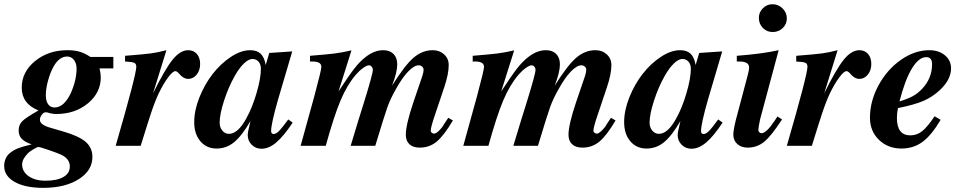

<svg xmlns="http://www.w3.org/2000/svg" viewBox="-36 -697 4585 918"><path d="M505.9 -424.8V-370.1H439.9Q445.8 -345.7 445.8 -327.1Q445.8 -253.4 384 -202.6Q322.3 -151.9 232.9 -151.9Q218.3 -151.9 202.1 -155.8Q190.4 -160.2 182.1 -160.2Q172.9 -160.2 163.8 -148.4Q154.8 -136.7 154.8 -124Q154.8 -100.1 206.1 -85.9L257.8 -70.8Q338.4 -48.3 372.1 -20Q405.8 8.3 405.8 53.2Q405.8 118.7 340.1 159.9Q274.4 201.2 170.9 201.2Q84.5 201.2 34.2 172.9Q-16.1 144.5 -16.1 96.2Q-16.1 78.1 -8.8 61.5Q-1.5 44.9 11.2 35.2Q28.3 21 48.6 12.7Q68.8 4.4 115.2 -6.8Q82 -18.1 67.6 -33.7Q53.2 -49.3 53.2 -73.2Q53.2 -100.1 70.1 -117.2Q86.9 -134.3 147.9 -168.9Q67.9 -201.2 67.9 -277.8Q67.9 -353 131.6 -405Q195.3 -457 286.1 -457Q320.3 -457 345.2 -449.7Q370.1 -442.4 396 -424.8ZM147.9 5.9Q143.1 5.4 126 15.4Q108.9 25.4 99.1 34.2Q69.8 63.5 69.8 88.9Q69.8 123.5 100.8 145.3Q131.8 167 181.2 167Q236.8 167 267.3 149.2Q297.9 131.3 297.9 99.1Q297.9 62.5 256.8 43Q241.7 35.6 199.2 21Q156.7 6.3 147.9 5.9ZM285.2 -426.8Q247.1 -426.8 220.2 -378.9Q204.6 -351.1 193.8 -312Q183.1 -272.9 183.1 -242.2Q183.1 -213.9 194.1 -198.5Q205.1 -183.1 225.1 -183.1Q269 -183.1 301.8 -250Q330.1 -313.5 330.1 -369.1Q330.1 -394.5 317.4 -410.6Q304.7 -426.8 285.2 -426.8Z M562 -402.8V-430.2Q654.8 -437.5 685.5 -441.7Q716.3 -445.8 759.8 -457L695.8 -251Q753.4 -367.7 789.8 -412.4Q826.2 -457 863.8 -457Q889.6 -457 905.3 -439Q920.9 -420.9 920.9 -391.1Q920.9 -360.8 904.3 -340.3Q887.7 -319.8 863.8 -319.8Q840.8 -319.8 819.8 -345.2Q809.6 -356.9 802.7 -356.9Q790 -356.9 767.6 -326.7Q745.1 -296.4 723.1 -251Q703.6 -210 682.1 -144Q680.2 -136.2 675.3 -122.6Q670.4 -108.9 668.9 -103Q664.6 -88.9 636.7 0H517.1Q615.7 -340.3 615.7 -377.9Q615.7 -392.1 605.7 -396.7Q595.7 -401.4 562 -402.8Z M1342.3 -126 1363.3 -110.8Q1320.8 -46.4 1285.2 -16.1Q1249.5 14.2 1214.4 14.2Q1186.5 14.2 1167.5 -4.9Q1148.4 -23.9 1148.4 -51.8Q1148.4 -65.4 1161.6 -118.2Q1119.6 -46.4 1082.8 -16.6Q1045.9 13.2 999.5 13.2Q951.7 13.2 922.1 -21.5Q892.6 -56.2 892.6 -112.8Q892.6 -169.4 917.5 -231.7Q942.4 -293.9 980.7 -343.3Q1019 -392.6 1067.6 -424.8Q1116.2 -457 1160.2 -457Q1192.4 -457 1210.2 -440.2Q1228 -423.3 1234.4 -386.2L1251.5 -443.8L1361.3 -451.2L1292.5 -217.8Q1260.3 -104.5 1260.3 -70.8Q1260.3 -56.2 1272.5 -56.2Q1283.7 -56.2 1297.9 -70.3Q1312 -84.5 1342.3 -126ZM1174.3 -415Q1154.8 -416.5 1131.6 -394.8Q1108.4 -373 1086.4 -334Q1055.7 -279.3 1034.9 -214.6Q1014.2 -149.9 1014.2 -110.8Q1014.2 -87.9 1027.1 -72.5Q1040 -57.1 1058.6 -57.1Q1101.6 -57.1 1141.6 -130.9Q1169.9 -181.2 1190.7 -252.2Q1211.4 -323.2 1211.4 -368.2Q1211.4 -388.2 1201.2 -400.9Q1190.9 -413.6 1174.3 -415Z M1446.3 -402.8V-430.2Q1529.8 -437 1563.2 -441.2Q1596.7 -445.3 1644.5 -456.1L1582.5 -259.8Q1630.9 -334 1657.7 -368.7Q1684.6 -403.3 1711.4 -423.8Q1753.4 -457 1796.4 -457Q1827.6 -457 1845.5 -439Q1863.3 -420.9 1863.3 -389.2Q1863.3 -352.1 1838.4 -287.1Q1898.9 -384.3 1940.9 -420.7Q1982.9 -457 2033.2 -457Q2065.4 -457 2087.4 -437Q2109.4 -417 2109.4 -386.2Q2109.4 -343.3 2088.4 -280.8L2044.4 -149.9Q2023.4 -88.9 2023.4 -71.8Q2023.4 -66.4 2028.3 -62.3Q2033.2 -58.1 2039.6 -58.1Q2053.7 -58.1 2079.6 -90.8Q2082.5 -97.2 2107.4 -133.8L2129.4 -121.1Q2086.4 -48.3 2051.8 -19.8Q2017.1 8.8 1971.2 8.8Q1939 8.8 1921.6 -7.3Q1904.3 -23.4 1904.3 -53.2Q1904.3 -99.6 1939.5 -205.1L1983.4 -334Q1989.3 -352.5 1989.3 -363.8Q1989.3 -372.1 1982.4 -378.4Q1975.6 -384.8 1966.3 -384.8Q1944.3 -384.8 1915.5 -355Q1886.7 -325.2 1856.4 -270Q1830.6 -224.6 1816.2 -184.3Q1801.8 -144 1758.3 0H1640.6Q1681.6 -136.7 1703.6 -205.1Q1746.6 -343.8 1746.6 -362.8Q1746.6 -371.6 1741 -378.2Q1735.4 -384.8 1728.5 -384.8Q1717.8 -384.8 1699.5 -371.6Q1681.2 -358.4 1664.6 -338.9Q1623 -290 1591.8 -215.6Q1560.5 -141.1 1521.5 0H1401.4L1466.3 -234.9Q1500.5 -362.3 1500.5 -377Q1500.5 -404.3 1454.6 -402.8Z M2224.1 -402.8V-430.2Q2307.6 -437 2341.1 -441.2Q2374.5 -445.3 2422.4 -456.1L2360.4 -259.8Q2408.7 -334 2435.5 -368.7Q2462.4 -403.3 2489.3 -423.8Q2531.2 -457 2574.2 -457Q2605.5 -457 2623.3 -439Q2641.1 -420.9 2641.1 -389.2Q2641.1 -352.1 2616.2 -287.1Q2676.8 -384.3 2718.8 -420.7Q2760.7 -457 2811 -457Q2843.3 -457 2865.2 -437Q2887.2 -417 2887.2 -386.2Q2887.2 -343.3 2866.2 -280.8L2822.3 -149.9Q2801.3 -88.9 2801.3 -71.8Q2801.3 -66.4 2806.2 -62.3Q2811 -58.1 2817.4 -58.1Q2831.5 -58.1 2857.4 -90.8Q2860.4 -97.2 2885.3 -133.8L2907.2 -121.1Q2864.3 -48.3 2829.6 -19.8Q2794.9 8.8 2749 8.8Q2716.8 8.8 2699.5 -7.3Q2682.1 -23.4 2682.1 -53.2Q2682.1 -99.6 2717.3 -205.1L2761.2 -334Q2767.1 -352.5 2767.1 -363.8Q2767.1 -372.1 2760.3 -378.4Q2753.4 -384.8 2744.1 -384.8Q2722.2 -384.8 2693.4 -355Q2664.6 -325.2 2634.3 -270Q2608.4 -224.6 2594 -184.3Q2579.6 -144 2536.1 0H2418.5Q2459.5 -136.7 2481.4 -205.1Q2524.4 -343.8 2524.4 -362.8Q2524.4 -371.6 2518.8 -378.2Q2513.2 -384.8 2506.3 -384.8Q2495.6 -384.8 2477.3 -371.6Q2459 -358.4 2442.4 -338.9Q2400.9 -290 2369.6 -215.6Q2338.4 -141.1 2299.3 0H2179.2L2244.1 -234.9Q2278.3 -362.3 2278.3 -377Q2278.3 -404.3 2232.4 -402.8Z M3397.9 -126 3418.9 -110.8Q3376.5 -46.4 3340.8 -16.1Q3305.2 14.2 3270 14.2Q3242.2 14.2 3223.1 -4.9Q3204.1 -23.9 3204.1 -51.8Q3204.1 -65.4 3217.3 -118.2Q3175.3 -46.4 3138.4 -16.6Q3101.6 13.2 3055.2 13.2Q3007.3 13.2 2977.8 -21.5Q2948.2 -56.2 2948.2 -112.8Q2948.2 -169.4 2973.1 -231.7Q2998 -293.9 3036.4 -343.3Q3074.7 -392.6 3123.3 -424.8Q3171.9 -457 3215.8 -457Q3248 -457 3265.9 -440.2Q3283.7 -423.3 3290 -386.2L3307.1 -443.8L3417 -451.2L3348.1 -217.8Q3315.9 -104.5 3315.9 -70.8Q3315.9 -56.2 3328.1 -56.2Q3339.4 -56.2 3353.5 -70.3Q3367.7 -84.5 3397.9 -126ZM3230 -415Q3210.4 -416.5 3187.3 -394.8Q3164.1 -373 3142.1 -334Q3111.3 -279.3 3090.6 -214.6Q3069.8 -149.9 3069.8 -110.8Q3069.8 -87.9 3082.8 -72.5Q3095.7 -57.1 3114.3 -57.1Q3157.2 -57.1 3197.3 -130.9Q3225.6 -181.2 3246.3 -252.2Q3267.1 -323.2 3267.1 -368.2Q3267.1 -388.2 3256.8 -400.9Q3246.6 -413.6 3230 -415Z M3681.2 -140.1 3703.1 -126Q3652.3 -47.4 3617.9 -19.3Q3583.5 8.8 3539.1 8.8Q3508.3 8.8 3489.3 -8.3Q3470.2 -25.4 3470.2 -53.2Q3470.2 -74.2 3481.9 -122.1L3538.1 -334Q3545.9 -362.8 3545.9 -374Q3545.9 -402.8 3500 -402.8H3486.8V-430.2Q3608.4 -439.5 3687 -457L3598.1 -126Q3589.8 -85.9 3589.8 -75.2Q3589.8 -69.3 3594.5 -64.7Q3599.1 -60.1 3605 -60.1Q3628.4 -60.1 3668 -120.1ZM3657.2 -676.8Q3685.5 -676.8 3705.8 -656.7Q3726.1 -636.7 3726.1 -608.9Q3726.1 -581.5 3706.3 -562.7Q3686.5 -543.9 3658.2 -543.9Q3630.4 -543.9 3611.3 -563.5Q3592.3 -583 3592.3 -611.8Q3592.3 -638.2 3611.6 -657.5Q3630.9 -676.8 3657.2 -676.8Z M3771 -402.8V-430.2Q3863.8 -437.5 3894.5 -441.7Q3925.3 -445.8 3968.8 -457L3904.8 -251Q3962.4 -367.7 3998.8 -412.4Q4035.2 -457 4072.8 -457Q4098.6 -457 4114.3 -439Q4129.9 -420.9 4129.9 -391.1Q4129.9 -360.8 4113.3 -340.3Q4096.7 -319.8 4072.8 -319.8Q4049.8 -319.8 4028.8 -345.2Q4018.6 -356.9 4011.7 -356.9Q3999 -356.9 3976.6 -326.7Q3954.1 -296.4 3932.1 -251Q3912.6 -210 3891.1 -144Q3889.2 -136.2 3884.3 -122.6Q3879.4 -108.9 3877.9 -103Q3873.5 -88.9 3845.7 0H3726.1Q3824.7 -340.3 3824.7 -377.9Q3824.7 -392.1 3814.7 -396.7Q3804.7 -401.4 3771 -402.8Z M4432.6 -141.1 4461.4 -124Q4417.5 -49.8 4374.3 -18.3Q4331.1 13.2 4274.4 13.2Q4209 13.2 4166.3 -28.6Q4123.5 -70.3 4123.5 -133.8Q4123.5 -213.4 4164.3 -288.8Q4205.1 -364.3 4271.2 -410.6Q4337.4 -457 4407.2 -457Q4452.6 -457 4481.9 -432.6Q4511.2 -408.2 4511.2 -370.1Q4511.2 -316.9 4458.5 -267.1Q4422.9 -233.4 4379.2 -214.6Q4335.4 -195.8 4257.3 -180.2Q4252.4 -156.2 4252.4 -132.8Q4252.4 -49.8 4316.4 -49.8Q4347.7 -49.8 4372.8 -69.6Q4397.9 -89.4 4432.6 -141.1ZM4264.6 -211.9Q4306.6 -225.1 4329.3 -237.8Q4352.1 -250.5 4372.6 -272Q4420.4 -322.3 4420.4 -390.1Q4420.4 -423.8 4392.6 -423.8Q4356.9 -423.8 4324 -369.4Q4291 -314.9 4264.6 -211.9Z"/></svg>

Font: Accordance
Style: Bold-Italic
Weight: 700
Italic angle: -11°
Version: Version 1.2 (build January 31, 2020) Miklal Software Solutio